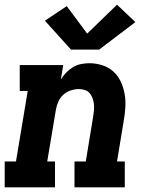

<svg xmlns="http://www.w3.org/2000/svg" viewBox="-21 -797 641 817"><path d="M-1 0V-110H47L97 -410H63V-520H248L238 -459Q248 -475 261 -488.5Q274 -502 290 -511.5Q306 -521 324 -524.5Q342 -528 359 -528Q387 -528 414 -519.5Q441 -511 461 -493Q481 -475 492.5 -450.5Q504 -426 509 -399Q514 -372 512.5 -343Q511 -314 506 -286L477 -110H510V0H296V-110H344L376 -304Q378 -317 379 -330Q380 -343 378.5 -355.5Q377 -368 372.5 -380Q368 -392 360 -401Q352 -410 340 -414Q328 -418 315 -418Q297 -418 279.5 -412Q262 -406 248.5 -394Q235 -382 227.5 -365Q220 -348 217 -331L180 -110H213V0ZM281 -586 170 -709 263 -771 350 -654 477 -777 555 -703 401 -586Z"/></svg>

Font: Iosevka Etoile XBdObl
Style: Regular
Weight: 800
Italic angle: -9°
Designer: Belleve Invis
Foundry: Belleve Invis
Version: Version 15.5.2; ttfautohint (v1.8.4)